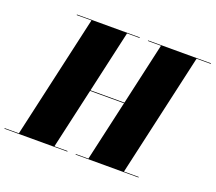

<svg xmlns="http://www.w3.org/2000/svg" viewBox="-169 -920 1224 1090"><g transform="rotate(20 442.5 -375.0)"><path d="M-45 -3.5V0H335V-3.5H256L338.5 -368H543.5L461 -3.5H385V0H765V-3.5H676L844 -746.5H930V-750H550V-746.5H629L544.5 -372H339.5L424 -746.5H500V-750H120V-746.5H209L41 -3.5Z"/></g></svg>

Font: Bodoni* 48pt Fatface
Style: Italic
Weight: 900
Italic angle: -13°
Version: Version 2.3